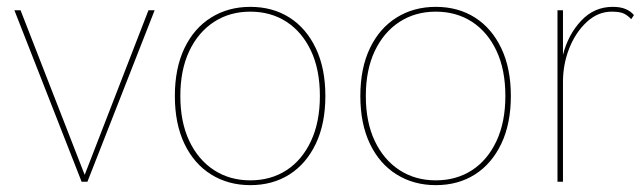

<svg xmlns="http://www.w3.org/2000/svg" viewBox="-20 -530 1876 560"><path d="M413 -500H431L235 0H218L22 -500H40L227 -20Z M710 -510Q775 -510 824 -479Q873 -448 901 -389.5Q929 -331 929 -250Q929 -169 901 -110.5Q873 -52 824 -21Q775 10 710 10Q646 10 596 -21Q546 -52 518 -110.5Q490 -169 490 -250Q490 -331 518 -389.5Q546 -448 596 -479Q646 -510 710 -510ZM710 -496Q650 -496 604 -466Q558 -436 532 -381Q506 -326 506 -250Q506 -174 532 -119Q558 -64 604 -34Q650 -4 710 -4Q770 -4 815.5 -33.5Q861 -63 887 -118.5Q913 -174 913 -250Q913 -327 887 -382Q861 -437 815.5 -466.5Q770 -496 710 -496Z M1251 -510Q1316 -510 1365 -479Q1414 -448 1442 -389.5Q1470 -331 1470 -250Q1470 -169 1442 -110.5Q1414 -52 1365 -21Q1316 10 1251 10Q1187 10 1137 -21Q1087 -52 1059 -110.5Q1031 -169 1031 -250Q1031 -331 1059 -389.5Q1087 -448 1137 -479Q1187 -510 1251 -510ZM1251 -496Q1191 -496 1145 -466Q1099 -436 1073 -381Q1047 -326 1047 -250Q1047 -174 1073 -119Q1099 -64 1145 -34Q1191 -4 1251 -4Q1311 -4 1356.5 -33.5Q1402 -63 1428 -118.5Q1454 -174 1454 -250Q1454 -327 1428 -382Q1402 -437 1356.5 -466.5Q1311 -496 1251 -496Z M1606 0V-500H1622V-370Q1637 -429 1675 -469.5Q1713 -510 1767 -510Q1790 -510 1805 -503.5Q1820 -497 1829 -486L1821 -474Q1812 -484 1800.5 -490Q1789 -496 1764 -496Q1724 -496 1691.5 -466Q1659 -436 1640.5 -389.5Q1622 -343 1622 -291V0Z"/></svg>

Font: Kantumruy Pro Thin
Style: Regular
Weight: 250
Version: Version 1.002